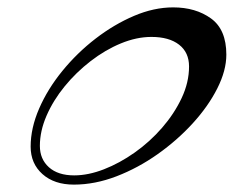

<svg xmlns="http://www.w3.org/2000/svg" viewBox="-20 -481 633 520"><path d="M180 19Q127 19 95 -9.5Q63 -38 63 -84Q63 -134 86 -187Q109 -240 149 -289Q189 -338 239 -376.5Q289 -415 343 -438Q397 -461 449 -461Q510 -461 551.5 -431Q593 -401 593 -333Q593 -290 568.5 -241.5Q544 -193 502 -147Q460 -101 407 -63.5Q354 -26 295.5 -3.5Q237 19 180 19ZM181 -6Q219 -6 261.5 -22.5Q304 -39 345 -68Q386 -97 419 -135Q452 -173 472 -215.5Q492 -258 492 -301Q492 -339 465 -360Q438 -381 390 -381Q350 -381 307.5 -363.5Q265 -346 225.5 -315.5Q186 -285 155 -247Q124 -209 106 -167.5Q88 -126 88 -86Q88 -50 112.5 -28Q137 -6 181 -6Z"/></svg>

Font: Arizonia
Style: Regular
Weight: 400
Designer: Robert E. Leuschke
Foundry: Robert E. Leuschke
Version: Version 1.010; ttfautohint (v1.8.4.7-5d5b)